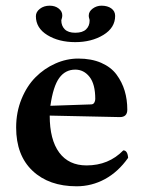

<svg xmlns="http://www.w3.org/2000/svg" viewBox="-20 -649 515 679"><path d="M158.2 -274.9 301.8 -279.8Q309.6 -279.8 313.2 -285.6Q316.9 -291.5 316.9 -298.8Q316.9 -351.6 296.6 -377.2Q276.4 -402.8 246.1 -402.8Q210.9 -402.8 189.5 -373.3Q168 -343.8 158.2 -274.9ZM416 -117.2Q431.2 -117.2 433.1 -90.8Q397.9 -41 351.1 -15.6Q304.2 9.8 251 9.8Q153.3 9.8 95.2 -44.9Q37.1 -99.6 37.1 -198.2Q37.1 -252 55.9 -298.3Q74.7 -344.7 105.5 -375.7Q136.2 -406.7 175.8 -424.3Q215.3 -441.9 256.8 -441.9Q303.2 -441.9 337.9 -426.8Q372.6 -411.6 392.1 -385.3Q411.6 -358.9 420.9 -327.9Q430.2 -296.9 430.2 -261.2Q430.2 -234.9 403.8 -234.9L155.8 -240.2Q155.8 -154.8 189.5 -109.4Q223.1 -64 286.1 -64Q364.3 -64 416 -117.2ZM387.2 -592.8Q387.2 -550.8 345.5 -525.4Q303.7 -500 246.1 -500Q188 -500 147.5 -524.9Q106.9 -549.8 106.9 -591.8Q106.9 -606.9 121.1 -617.9Q135.3 -628.9 155.8 -628.9Q174.8 -628.9 187.5 -618.9Q200.2 -608.9 200.2 -595.2Q200.2 -589.8 199.2 -585.9Q198.7 -584.5 198.2 -582.5Q197.8 -580.6 197.3 -579.3Q196.8 -578.1 196.8 -577.1Q196.8 -557.6 209 -545.4Q221.2 -533.2 246.1 -533.2Q272 -533.2 284.4 -545.2Q296.9 -557.1 296.9 -576.2Q296.9 -580.1 294.9 -585.9Q293.9 -588.9 293.9 -594.2Q293.9 -608.4 307.9 -618.7Q321.8 -628.9 338.9 -628.9Q360.4 -628.9 373.8 -619.1Q387.2 -609.4 387.2 -592.8Z"/></svg>

Font: Common Serif SemiBold
Style: Regular
Weight: 600
Designer: Philipp H. Poll, Khaled Hosny
Foundry: Stefan Peev, Context Ltd.
Version: Version 1.026